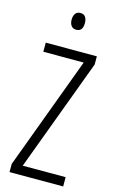

<svg xmlns="http://www.w3.org/2000/svg" viewBox="-137 -967 616 1020"><g transform="rotate(15 171.0 -457.0)"><path d="M322 0H27V-45L257 -664H35V-714H316V-669L86 -51H322ZM173 -914Q192 -914 200.5 -901Q209 -888 209 -868Q209 -822 173 -822Q155 -822 145.5 -834.5Q136 -847 136 -868Q136 -888 145 -901Q154 -914 173 -914Z"/></g></svg>

Font: Noto Sans Myanmar ExtraCondensed Light
Style: Regular
Weight: 300
Width: 2
Designer: Monotype Design Team
Foundry: Monotype Imaging Inc.
Version: Version 2.107; ttfautohint (v1.8.4.7-5d5b)